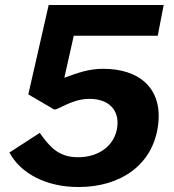

<svg xmlns="http://www.w3.org/2000/svg" viewBox="-20 -743 702 773"><path d="M176 -723 94 -363 188 -308C199 -301 199 -300 213 -306C260 -329 296 -345 340 -345C420 -345 461 -298 452 -231C443 -162 384 -110 294 -110C214 -110 180 -153 140 -208L18 -129C62 -46 164 10 296 10C468 10 595 -81 616 -236C637 -387 541 -466 396 -466C338 -466 297 -451 239 -430L277 -599H615L639 -723Z"/></svg>

Font: United Sans
Style: Bold Italic
Weight: 700
Italic angle: -8°
Designer: Pablo Impallari, Rodrigo Fuenzalida (Modified by Dan O. Williams)
Version: Version 1.000;PS 001.000;hotconv 1.0.88;makeotf.lib2.5.64775